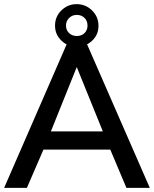

<svg xmlns="http://www.w3.org/2000/svg" viewBox="-26 -908 744 928"><path d="M507 -185 585 0H698L390 -705H301L-6 0H104L184 -185ZM345 -584 471 -273H220ZM450 -783Q450 -827 419 -857.5Q388 -888 344 -888Q302 -888 271 -858Q240 -828 240 -784Q240 -741 271 -711.5Q302 -682 344 -682Q388 -682 419 -711Q450 -740 450 -783ZM397 -784Q397 -763 383 -748.5Q369 -734 345 -734Q323 -734 308 -748Q293 -762 293 -785Q293 -806 308 -821Q323 -836 345 -836Q368 -836 382.5 -821.5Q397 -807 397 -784Z"/></svg>

Font: Geom
Style: Regular
Weight: 400
Version: Version 1.102